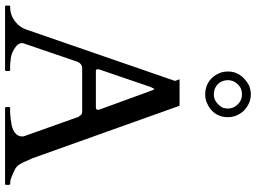

<svg xmlns="http://www.w3.org/2000/svg" viewBox="-146 -863 1009 757"><g transform="rotate(90 358.5 -484.5)"><path d="M442 -288C442 -285 443 -284 443 -283L517 -75C518 -72 518 -70 518 -68C518 -42 495 -31 474 -26C466 -25 458 -24 450 -22C442 -22 435 -21 428 -20H406C405 -20 404 -20 403 -18C402 -18 402 -17 402 -16V-4C402 -3 402 -2 403 -2C404 0 405 0 406 0H705C707 0 708 0 708 -2C709 -2 709 -3 709 -4V-15C709 -16 709 -18 708 -18C707 -20 706 -20 705 -20C698 -20 690 -21 682 -24C658 -34 636 -40 626 -61C617 -75 614 -89 605 -105L398 -685C397 -686 396 -687 396 -688H295C294 -688 293 -687 293 -686C293 -684 299 -673 299 -670C299 -669 299 -669 298 -668V-667L99 -91C94 -74 87 -62 78 -52C59 -33 40 -20 6 -20C3 -20 2 -19 2 -16V-4C2 -1 3 0 6 0H256C257 0 258 0 259 -2C260 -2 260 -3 260 -4V-16C260 -17 260 -18 259 -18C258 -20 257 -20 256 -20H243C236 -20 227 -20 218 -22C198 -22 177 -32 166 -41C158 -46 150 -56 150 -66V-70L223 -284C223 -285 224 -286 225 -288C228 -296 237 -304 248 -304H421C434 -304 435 -295 442 -288ZM404 -358H260C257 -358 256 -359 254 -360C254 -361 253 -363 253 -365C253 -366 253 -368 254 -370C254 -372 254 -374 255 -375L323 -574L328 -584C328 -587 330 -588 331 -588C332 -588 335 -584 338 -575L411 -375C412 -373 412 -371 412 -370C413 -369 413 -367 413 -366C413 -361 410 -358 404 -358ZM262 -879C262 -866 264 -854 269 -844C282 -813 310 -789 352 -789C364 -789 376 -791 386 -796C417 -809 442 -835 442 -879C442 -906 430 -927 416 -942C400 -956 381 -969 352 -969C339 -969 328 -966 317 -962C289 -946 262 -922 262 -879ZM296 -879C296 -886 298 -893 300 -900C311 -919 324 -934 352 -934C379 -934 394 -918 404 -900C406 -893 408 -886 408 -879C408 -871 406 -864 404 -856C393 -840 378 -823 352 -823C320 -823 296 -846 296 -879Z"/></g></svg>

Font: fbb
Style: Regular
Weight: 400
Designer: David J. Perry, Michael Sharpe
Version: Version 1.045